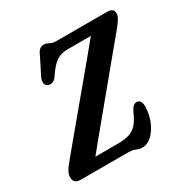

<svg xmlns="http://www.w3.org/2000/svg" viewBox="-167 -859 986 1016"><g transform="rotate(-30 326.0 -351.0)"><path d="M335.5 0H48Q5 0 5 -39.5Q5 -56.5 15.2 -74.5Q25.5 -92.5 40 -109.5Q53.5 -126 83.5 -162.2Q113.5 -198.5 154 -247Q194.5 -295.5 239.8 -349.8Q285 -404 329.2 -457.2Q373.5 -510.5 411.5 -556.2Q449.5 -602 474.5 -632.5H330Q292.5 -632.5 264.5 -614.2Q236.5 -596 204 -547.5Q189 -524.5 174.5 -519.8Q160 -515 146.5 -521.5Q132.5 -528.5 131 -542.8Q129.5 -557 137.5 -575L186.5 -672Q197.5 -698.5 208.5 -708Q219.5 -717.5 235 -717.5Q247 -717.5 255.5 -713Q264 -708.5 274.8 -704.2Q285.5 -700 304 -700H608.5Q632 -700 642 -692.5Q652 -685 652 -668Q652 -652.5 640.8 -634.8Q629.5 -617 612.5 -596Q600.5 -581.5 571 -546Q541.5 -510.5 501 -461.5Q460.5 -412.5 414.8 -357.2Q369 -302 324 -247.5Q279 -193 240.2 -146Q201.5 -99 175.5 -67H312.5Q348 -67 375.8 -73.8Q403.5 -80.5 425.8 -102.2Q448 -124 467 -169Q477.5 -191 487.2 -199.8Q497 -208.5 507.5 -208.5Q537 -208.5 537 -166Q536.5 -120.5 519.8 -78.8Q503 -37 475.2 -10.5Q447.5 16 415 16Q402.5 16 392.5 12Q382.5 8 369.5 4Q356.5 0 335.5 0Z"/></g></svg>

Font: Fraunces 144pt SuperSoft SemiBold
Style: Italic
Weight: 600
Italic angle: -16°
Version: Version 1.000;[b76b70a41]